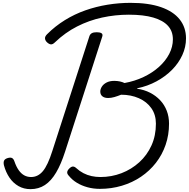

<svg xmlns="http://www.w3.org/2000/svg" viewBox="-20 -1308 1324 1346"><path d="M680 16Q634 16 592.5 4.5Q551 -7 518.5 -27Q486 -47 465 -73Q450 -88 451 -100.5Q452 -113 465 -126Q479 -140 490.5 -140.5Q502 -141 514 -130Q538 -108 565 -94Q592 -80 622 -73.5Q652 -67 684 -67Q762 -67 832 -94Q902 -121 956.5 -170.5Q1011 -220 1042 -288.5Q1073 -357 1073 -441Q1073 -504 1041 -549.5Q1009 -595 953.5 -619.5Q898 -644 829 -644Q804 -634 781.5 -627.5Q759 -621 738 -621Q712 -621 697.5 -633Q683 -645 683 -666Q683 -683 694 -700.5Q705 -718 727 -729.5Q749 -741 781 -741Q802 -741 820.5 -737Q839 -733 853 -726Q925 -739 987 -768.5Q1049 -798 1095 -839.5Q1141 -881 1166.5 -930.5Q1192 -980 1192 -1032Q1192 -1089 1157.5 -1127Q1123 -1165 1054.5 -1185Q986 -1205 883 -1205Q788 -1205 696 -1185Q604 -1165 520.5 -1122.5Q437 -1080 366 -1012Q349 -995 335.5 -997Q322 -999 307 -1014Q296 -1026 295.5 -1039.5Q295 -1053 310 -1068Q367 -1125 435 -1167Q503 -1209 578.5 -1235.5Q654 -1262 734 -1275Q814 -1288 895 -1288Q1022 -1288 1108.5 -1258Q1195 -1228 1239.5 -1172Q1284 -1116 1284 -1039Q1284 -978 1258 -921.5Q1232 -865 1186 -818.5Q1140 -772 1077.5 -738Q1015 -704 942 -689L941 -686Q991 -679 1032 -658Q1073 -637 1103 -605Q1133 -573 1149 -531.5Q1165 -490 1165 -441Q1165 -362 1141 -292.5Q1117 -223 1073 -166.5Q1029 -110 968.5 -69Q908 -28 834.5 -6Q761 16 680 16ZM194 18Q147 18 109.5 -3.5Q72 -25 46.5 -62.5Q21 -100 8 -148Q3 -168 8 -180.5Q13 -193 31 -199Q52 -206 63.5 -200.5Q75 -195 81 -177Q94 -139 111.5 -114.5Q129 -90 150.5 -78.5Q172 -67 198 -67Q246 -67 280.5 -108Q315 -149 347 -250L607 -1055Q612 -1069 624 -1075.5Q636 -1082 658 -1082Q681 -1082 691.5 -1075Q702 -1068 697 -1052L436 -244Q408 -157 373.5 -98.5Q339 -40 295 -11Q251 18 194 18Z"/></svg>

Font: Playwrite NL
Style: Regular
Weight: 400
Designer: Veronika Burian, José Scaglione
Foundry: TypeTogether
Version: Version 1.002